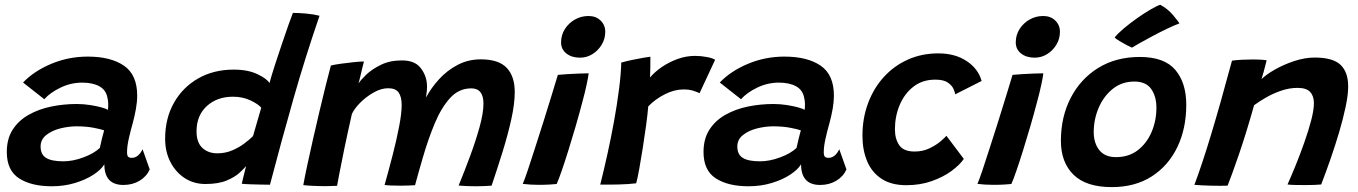

<svg xmlns="http://www.w3.org/2000/svg" viewBox="-20 -771 5686 804"><path d="M197 9Q111 9 59.8 -24.2Q8.5 -57.5 8.5 -134.5Q8.5 -190 33.2 -228.2Q58 -266.5 100 -290.2Q142 -314 194.2 -324.8Q246.5 -335.5 301.5 -335.5Q329.5 -335.5 357 -331.2Q384.5 -327 405 -321.2Q425.5 -315.5 432 -311Q433.5 -321.5 433.2 -336.2Q433 -351 429.5 -363.5Q423.5 -394.5 395.8 -409.8Q368 -425 324 -425Q276.5 -425 232.8 -403.8Q189 -382.5 165.5 -355.5L76.5 -425.5Q122.5 -473.5 194.8 -503.8Q267 -534 347.5 -534Q443.5 -534 499 -496Q554.5 -458 554.5 -370.5Q554.5 -345 549.2 -315.2Q544 -285.5 536 -256Q526.5 -222.5 519.2 -190.2Q512 -158 512 -133.5Q512 -119 517 -114.5Q522 -110 531.5 -110Q559.5 -110 577 -146L607 -61.5Q594 -32 564.5 -14.2Q535 3.5 497 3.5Q417 3.5 417 -83Q404 -61 371.8 -39.8Q339.5 -18.5 294.2 -4.8Q249 9 197 9ZM245 -95.5Q285 -95.5 329 -111.8Q373 -128 398 -151.5Q402.5 -172 407 -191Q411.5 -210 416 -225Q405 -229.5 372.8 -235.8Q340.5 -242 301 -242Q266.5 -242 231.5 -233Q196.5 -224 173.2 -205.2Q150 -186.5 150 -157.5Q150 -124 173 -109.8Q196 -95.5 245 -95.5Z M992.5 -1.5Q994 -9 997.5 -23.5Q1001 -38 1004.8 -52.5Q1008.5 -67 1010.5 -75.5Q1002.5 -65.5 983 -47.5Q963.5 -29.5 928.8 -15Q894 -0.5 840 -0.5Q791.5 -0.5 753.5 -25.2Q715.5 -50 693.5 -92.8Q671.5 -135.5 671.5 -190Q671.5 -275 708.2 -340.2Q745 -405.5 809.8 -442.5Q874.5 -479.5 958.5 -479.5Q1018.5 -479.5 1058.5 -460.2Q1098.5 -441 1108.5 -423Q1117 -455 1131.2 -498.8Q1145.5 -542.5 1160.5 -587Q1175.5 -631.5 1188 -666.8Q1200.5 -702 1206.5 -717Q1232.5 -717 1264 -714Q1295.5 -711 1318 -705Q1258.5 -532 1209 -358.2Q1159.5 -184.5 1110.5 2.5Q1099 2.5 1076 2Q1053 1.5 1029.2 0.8Q1005.5 0 992.5 -1.5ZM890 -129Q924 -129 953 -141.5Q982 -154 1004.2 -171Q1026.5 -188 1039.5 -201Q1043.5 -215.5 1050.5 -239.2Q1057.5 -263 1064 -285.8Q1070.5 -308.5 1074 -320Q1061.5 -335 1029 -350.5Q996.5 -366 955.5 -366Q889 -366 846 -326.8Q803 -287.5 803 -221Q803 -174.5 827.2 -151.8Q851.5 -129 890 -129Z M1250 4Q1256 -29.5 1266.8 -79.8Q1277.5 -130 1290.8 -188.2Q1304 -246.5 1317.8 -304.8Q1331.5 -363 1344 -413Q1356.5 -463 1365.5 -496.5Q1380.5 -500.5 1407.8 -504.2Q1435 -508 1462 -510.8Q1489 -513.5 1504 -513.5Q1501 -502.5 1496.5 -483.5Q1492 -464.5 1487.8 -446.8Q1483.5 -429 1481.5 -421.5Q1489.5 -435 1513 -457.8Q1536.5 -480.5 1574.2 -499.2Q1612 -518 1663 -518Q1715 -518 1739.2 -489Q1763.5 -460 1767.5 -422Q1769 -407.5 1767.5 -392.2Q1766 -377 1764 -362.5Q1785 -402.5 1818.5 -439.2Q1852 -476 1896.2 -499.2Q1940.5 -522.5 1993.5 -522.5Q2068 -522.5 2101.8 -487Q2135.5 -451.5 2135.5 -385.5Q2135.5 -336.5 2121 -271.2Q2106.5 -206 2084.2 -134.2Q2062 -62.5 2038.5 6.5Q2003.5 9 1970.5 9Q1953 9 1935.2 8.2Q1917.5 7.5 1900.5 6Q1924.5 -52.5 1948.5 -117.2Q1972.5 -182 1988.5 -240Q2004.5 -298 2004.5 -337Q2004.5 -401 1953.5 -401Q1902 -401 1865.2 -361Q1828.5 -321 1801 -255.5Q1773.5 -190 1751 -112.5Q1743 -85 1734.5 -55.2Q1726 -25.5 1718 4.5Q1708.5 5 1692 5.8Q1675.5 6.5 1658.5 6.5Q1637.5 6.5 1618.2 5.8Q1599 5 1590.5 3.5Q1608 -58.5 1624.5 -122.8Q1641 -187 1651.5 -242Q1662 -297 1662 -330.5Q1662 -366 1649.2 -383.8Q1636.5 -401.5 1605.5 -401.5Q1575.5 -401.5 1543.8 -383.2Q1512 -365 1487.5 -340Q1463 -315 1453.5 -293.5Q1435.5 -214 1422 -149Q1408.5 -84 1400.8 -43Q1393 -2 1391.5 7Q1386.5 7 1370.8 7.8Q1355 8.5 1343.5 8.5Q1316 8.5 1289.2 7.2Q1262.5 6 1250 4Z M2408.5 -529.5Q2374 -529.5 2351.8 -547Q2329.5 -564.5 2329.5 -593.5Q2329.5 -624.5 2345.5 -649.5Q2361.5 -674.5 2387.5 -689.2Q2413.5 -704 2444.5 -704Q2475.5 -704 2495 -685Q2514.5 -666 2514.5 -638Q2514.5 -609 2500 -584.5Q2485.5 -560 2461.5 -544.8Q2437.5 -529.5 2408.5 -529.5ZM2311 -0.5Q2302.5 0.5 2281.2 1.8Q2260 3 2237 3Q2200 3 2169 -1Q2175 -14 2188.8 -54.5Q2202.5 -95 2220.2 -150.5Q2238 -206 2256.8 -265Q2275.5 -324 2291 -375.2Q2306.5 -426.5 2316 -457.5Q2331 -459 2355.5 -460.5Q2380 -462 2404.8 -463Q2429.5 -464 2445 -464Q2443.5 -449 2436.2 -415.2Q2429 -381.5 2418 -341.5Q2406 -295.5 2390.8 -243Q2375.5 -190.5 2360 -141Q2344.5 -91.5 2331.5 -54Q2318.5 -16.5 2311 -0.5Z M2702 -446.5Q2721 -469.5 2751.2 -490.2Q2781.5 -511 2817.5 -524Q2853.5 -537 2890.5 -537Q2915 -537 2940 -532.2Q2965 -527.5 2974.5 -520.5L2909.5 -381Q2899.5 -385.5 2883 -391Q2866.5 -396.5 2842.5 -396.5Q2804.5 -396.5 2764.5 -376.5Q2724.5 -356.5 2694.5 -325.5Q2692 -294 2685.8 -247.8Q2679.5 -201.5 2671.8 -152.5Q2664 -103.5 2656.8 -63.2Q2649.5 -23 2644 -3.5Q2612.5 0.5 2571.2 1.5Q2530 2.5 2493.5 2Q2507.5 -53.5 2522.8 -122Q2538 -190.5 2551 -261.8Q2564 -333 2572.2 -397.5Q2580.5 -462 2581.5 -509Q2603 -515 2629.2 -520.5Q2655.5 -526 2676.5 -529.5Q2697.5 -533 2703.5 -533.5Q2703.5 -515.5 2703.2 -488.2Q2703 -461 2702 -446.5Z M3114.5 9Q3028.5 9 2977.2 -24.2Q2926 -57.5 2926 -134.5Q2926 -190 2950.8 -228.2Q2975.5 -266.5 3017.5 -290.2Q3059.5 -314 3111.8 -324.8Q3164 -335.5 3219 -335.5Q3247 -335.5 3274.5 -331.2Q3302 -327 3322.5 -321.2Q3343 -315.5 3349.5 -311Q3351 -321.5 3350.8 -336.2Q3350.5 -351 3347 -363.5Q3341 -394.5 3313.2 -409.8Q3285.5 -425 3241.5 -425Q3194 -425 3150.2 -403.8Q3106.5 -382.5 3083 -355.5L2994 -425.5Q3040 -473.5 3112.2 -503.8Q3184.5 -534 3265 -534Q3361 -534 3416.5 -496Q3472 -458 3472 -370.5Q3472 -345 3466.8 -315.2Q3461.5 -285.5 3453.5 -256Q3444 -222.5 3436.8 -190.2Q3429.5 -158 3429.5 -133.5Q3429.5 -119 3434.5 -114.5Q3439.5 -110 3449 -110Q3477 -110 3494.5 -146L3524.5 -61.5Q3511.5 -32 3482 -14.2Q3452.5 3.5 3414.5 3.5Q3334.5 3.5 3334.5 -83Q3321.5 -61 3289.2 -39.8Q3257 -18.5 3211.8 -4.8Q3166.5 9 3114.5 9ZM3162.5 -95.5Q3202.5 -95.5 3246.5 -111.8Q3290.5 -128 3315.5 -151.5Q3320 -172 3324.5 -191Q3329 -210 3333.5 -225Q3322.5 -229.5 3290.2 -235.8Q3258 -242 3218.5 -242Q3184 -242 3149 -233Q3114 -224 3090.8 -205.2Q3067.5 -186.5 3067.5 -157.5Q3067.5 -124 3090.5 -109.8Q3113.5 -95.5 3162.5 -95.5Z M4016 -105.5Q3998 -79.5 3963.2 -54.2Q3928.5 -29 3880.5 -12.2Q3832.5 4.5 3775.5 4.5Q3712 4.5 3671.2 -22.5Q3630.5 -49.5 3611 -96.2Q3591.5 -143 3591.5 -203Q3591.5 -275.5 3614.8 -338.2Q3638 -401 3680.5 -448Q3723 -495 3781.2 -521.2Q3839.5 -547.5 3909.5 -547.5Q3979.5 -547.5 4028 -515.2Q4076.5 -483 4090.5 -432L3980 -376Q3979.5 -382.5 3973.5 -397.2Q3967.5 -412 3949.8 -424.8Q3932 -437.5 3896.5 -437.5Q3843 -437.5 3805.2 -408.2Q3767.5 -379 3747.5 -331.5Q3727.5 -284 3727.5 -229.5Q3727.5 -189 3745.8 -162.8Q3764 -136.5 3810 -136.5Q3845 -136.5 3873.5 -150.5Q3902 -164.5 3920.2 -180.5Q3938.5 -196.5 3943 -202.5Z M4312.5 -529.5Q4278 -529.5 4255.8 -547Q4233.5 -564.5 4233.5 -593.5Q4233.5 -624.5 4249.5 -649.5Q4265.5 -674.5 4291.5 -689.2Q4317.5 -704 4348.5 -704Q4379.5 -704 4399 -685Q4418.5 -666 4418.5 -638Q4418.5 -609 4404 -584.5Q4389.5 -560 4365.5 -544.8Q4341.5 -529.5 4312.5 -529.5ZM4215 -0.5Q4206.5 0.5 4185.2 1.8Q4164 3 4141 3Q4104 3 4073 -1Q4079 -14 4092.8 -54.5Q4106.5 -95 4124.2 -150.5Q4142 -206 4160.8 -265Q4179.5 -324 4195 -375.2Q4210.5 -426.5 4220 -457.5Q4235 -459 4259.5 -460.5Q4284 -462 4308.8 -463Q4333.5 -464 4349 -464Q4347.5 -449 4340.2 -415.2Q4333 -381.5 4322 -341.5Q4310 -295.5 4294.8 -243Q4279.5 -190.5 4264 -141Q4248.5 -91.5 4235.5 -54Q4222.5 -16.5 4215 -0.5Z M4635.5 12.5Q4528 12.5 4475.2 -39.5Q4422.5 -91.5 4422.5 -181Q4422.5 -282 4463.8 -361.5Q4505 -441 4579.2 -486.8Q4653.5 -532.5 4753 -532.5Q4855.5 -532.5 4901.5 -478.5Q4947.5 -424.5 4947.5 -332Q4947.5 -232.5 4910 -154.8Q4872.5 -77 4802.8 -32.2Q4733 12.5 4635.5 12.5ZM4653.5 -113Q4707 -113 4744.8 -142.2Q4782.5 -171.5 4802.5 -218.8Q4822.5 -266 4822.5 -320Q4822.5 -367 4800.8 -398.2Q4779 -429.5 4730 -429.5Q4677.5 -429.5 4639.2 -398.5Q4601 -367.5 4580.5 -319.2Q4560 -271 4560 -218Q4560 -172 4583.2 -142.5Q4606.5 -113 4653.5 -113ZM4838.5 -751Q4869.5 -734.5 4891.2 -708.8Q4913 -683 4919 -673Q4898 -665.5 4868.2 -651.2Q4838.5 -637 4808 -620.8Q4777.5 -604.5 4753.5 -591Q4729.5 -577.5 4720 -571.5Q4714.5 -573.5 4699.2 -581.5Q4684 -589.5 4668.5 -598.8Q4653 -608 4647.5 -614Q4660.5 -630.5 4686 -652Q4711.5 -673.5 4741.2 -694.5Q4771 -715.5 4797.5 -731Q4824 -746.5 4838.5 -751Z M5120.5 6.5Q5106.5 7 5087.5 7Q5068.5 7 5049 6.5Q5032.5 6 5011.5 5Q4990.5 4 4981.5 3Q5013 -80.5 5051 -206Q5089 -331.5 5139 -517Q5156.5 -519.5 5179.8 -520.8Q5203 -522 5226.5 -522Q5243 -522 5258 -521.2Q5273 -520.5 5284 -518.5Q5283 -514 5279.2 -499.2Q5275.5 -484.5 5270.8 -467.5Q5266 -450.5 5262.5 -439.5Q5281.5 -458.5 5318.2 -479.5Q5355 -500.5 5399.2 -515.2Q5443.5 -530 5485.5 -530Q5561.5 -530 5593.5 -499.5Q5625.5 -469 5625.5 -409Q5625.5 -374.5 5615 -324.5Q5604.5 -274.5 5587.8 -217.8Q5571 -161 5551.2 -104.2Q5531.5 -47.5 5512.5 1.5Q5489.5 4 5443.5 4Q5421 4 5401.2 3.5Q5381.5 3 5371.5 1.5Q5387 -33 5406 -79.8Q5425 -126.5 5442.2 -175.5Q5459.5 -224.5 5470.8 -267.8Q5482 -311 5482 -339Q5482 -369 5466.2 -386Q5450.5 -403 5413.5 -403Q5379 -403 5344.8 -391.2Q5310.5 -379.5 5281.2 -362.5Q5252 -345.5 5231.5 -330.5Q5197.5 -209.5 5167.2 -122Q5137 -34.5 5120.5 6.5Z"/></svg>

Font: Grandstander SemiBold
Style: Italic
Weight: 600
Italic angle: -15°
Designer: Tyler Finck
Foundry: Etcetera Type Co
Version: Version 1.200; ttfautohint (v1.8.3)